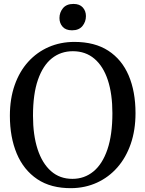

<svg xmlns="http://www.w3.org/2000/svg" viewBox="-20 -970 758 1001"><path d="M353 11Q245.5 12 174.2 -36Q103 -84 67.2 -169.5Q31.5 -255 31.5 -366.5Q31.5 -455 56.5 -526.2Q81.5 -597.5 127 -647.8Q172.5 -698 234 -724.8Q295.5 -751.5 368 -751.5Q474 -751.5 544.8 -705.5Q615.5 -659.5 651 -576Q686.5 -492.5 686.5 -380Q686.5 -292 661.8 -220.2Q637 -148.5 592 -97.2Q547 -46 486 -18Q425 10 353 11ZM357.5 -37.5Q420 -37.5 467 -76Q514 -114.5 540 -190.8Q566 -267 566 -380Q566 -480 542.2 -552.2Q518.5 -624.5 472.2 -663.8Q426 -703 360 -703Q297 -703 250.5 -666Q204 -629 178 -554.5Q152 -480 152 -366.5Q152 -266 176 -192.2Q200 -118.5 245.8 -78Q291.5 -37.5 357.5 -37.5ZM355 -812Q323 -812 306.5 -830.5Q290 -849 290 -876Q290 -905 308.2 -927.2Q326.5 -949.5 362.5 -949.5H363.5Q395 -949.5 411.5 -931.2Q428 -913 428 -886Q428 -856.5 409.8 -834.2Q391.5 -812 356 -812Z"/></svg>

Font: Merriweather 36pt
Style: Regular
Weight: 400
Designer: Eben Sorkin
Foundry: Eben Sorkin
Version: Version 2.100